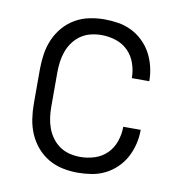

<svg xmlns="http://www.w3.org/2000/svg" viewBox="-66 -591 632 661"><g transform="rotate(10 250.0 -260.0)"><path d="M247 8Q221 8 194.5 2.5Q168 -3 145 -16.5Q122 -30 104.5 -50.5Q87 -71 76.5 -95.5Q66 -120 62 -146.5Q58 -173 58 -200V-320Q58 -347 62 -373.5Q66 -400 76.5 -424.5Q87 -449 104.5 -469.5Q122 -490 145 -503.5Q168 -517 194.5 -522.5Q221 -528 247 -528Q272 -528 296.5 -524Q321 -520 343 -509Q365 -498 383 -480.5Q401 -463 412.5 -441.5Q424 -420 430 -395.5Q436 -371 436 -346Q436 -346 436 -345.5Q436 -345 436 -345H375Q375 -345 375 -345.5Q375 -346 375 -346Q375 -371 366.5 -396Q358 -421 340 -439Q322 -457 297.5 -465Q273 -473 247 -473Q228 -473 209.5 -468.5Q191 -464 175.5 -453.5Q160 -443 148.5 -427.5Q137 -412 130.5 -394Q124 -376 121.5 -357.5Q119 -339 119 -320V-200Q119 -181 121.5 -162.5Q124 -144 130.5 -126Q137 -108 148.5 -92.5Q160 -77 175.5 -66.5Q191 -56 209.5 -51.5Q228 -47 247 -47Q273 -47 297.5 -55Q322 -63 340 -81Q358 -99 366.5 -124Q375 -149 375 -174Q375 -174 375 -174.5Q375 -175 375 -175H436Q436 -175 436 -174.5Q436 -174 436 -174Q436 -149 430 -124.5Q424 -100 412.5 -78.5Q401 -57 383 -39.5Q365 -22 343 -11Q321 0 296.5 4Q272 8 247 8Z"/></g></svg>

Font: Iosevka SS04 Light
Style: Regular
Weight: 300
Monospace: yes
Designer: Belleve Invis
Foundry: Belleve Invis
Version: Version 19.0.0; ttfautohint (v1.8.4)